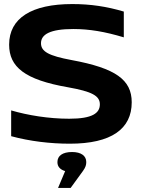

<svg xmlns="http://www.w3.org/2000/svg" viewBox="-20 -699 694 946"><path d="M590 -515V-642C506 -667 426 -679 336 -679C136 -679 25 -610 25 -479C25 -369 102 -306 315 -269C433 -248 472 -227 472 -185C472 -142 436 -114 321 -114C220 -114 117 -131 35 -155V-28C127 -3 228 9 324 9C529 9 629 -64 629 -195C629 -306 550 -363 333 -403C220 -424 182 -445 182 -486C182 -529 226 -556 341 -556C420 -556 497 -543 590 -515ZM263 101C263 122 277 137 301 144L266 227H328L389 143C402 125 405 113 405 100V99C405 69 380 50 335 50C288 50 263 69 263 99Z"/></svg>

Font: LT Wave Bold
Style: Regular
Weight: 700
Designer: Daniel Lyons
Version: Version 2.5 (Glyphs App)